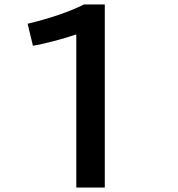

<svg xmlns="http://www.w3.org/2000/svg" viewBox="-20 -820 800 865"><path d="M323.7 24.9V-665Q220.2 -630.4 128.4 -613.8L104.5 -712.9Q259.3 -750.5 358.4 -799.8H452.1V24.9Z"/></svg>

Font: FORM UDPGothic
Style: Bold
Weight: 700
Foundry: Pronama LLC
Version: Version 1.051